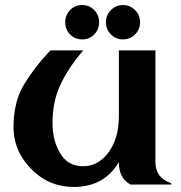

<svg xmlns="http://www.w3.org/2000/svg" viewBox="-20 -739 726 769"><path d="M502.9 0Q456.1 -23.9 456.1 -89.8Q397 9.8 275.9 9.8Q181.6 9.8 114.7 -52.7Q34.2 -128.4 34.2 -230Q34.2 -331.1 76.2 -400.4Q119.1 -471.2 181.6 -537.1H313.5Q251.5 -465.8 218.8 -392.6Q190.4 -329.1 190.4 -245.6Q190.4 -169.4 226.6 -116.7Q256.3 -73.2 313 -73.2Q369.1 -73.2 408.7 -121.1Q456.1 -178.7 456.1 -274.4V-537.1H602.5V-89.8Q602.5 -26.4 666 -4.9V0ZM424.3 -698.7Q444.3 -718.8 472.7 -718.8Q501 -718.8 521 -698.7Q541 -678.7 541 -649.9Q541 -621.1 521 -601.1Q501 -581.1 472.7 -581.1Q444.3 -581.1 424.3 -601.1Q404.3 -621.1 404.3 -649.9Q404.3 -678.7 424.3 -698.7ZM260.7 -698.7Q280.3 -718.8 309.1 -718.8Q337.9 -718.8 357.4 -698.7Q377 -678.7 377 -649.9Q377 -621.1 357.4 -601.1Q337.9 -581.1 309.1 -581.1Q280.3 -581.1 260.7 -601.1Q241.2 -621.1 241.2 -649.9Q241.2 -678.7 260.7 -698.7Z"/></svg>

Font: Berenika
Style: Bold
Weight: 700
Designer: Wojciech Kalinowski "wmk69" (wmk69@o2.pl)
Foundry: Wojciech Kalinowski "wmk69" (wmk69@o2.pl)
Version: Version 3.1.0; 2021-05-14